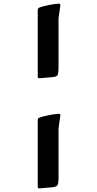

<svg xmlns="http://www.w3.org/2000/svg" viewBox="-20 -834 530 1053"><path d="M197 -405Q187 -404 187 -414V-775Q187 -785 189 -787.5Q191 -790 199 -794Q222 -801 248.5 -806.5Q275 -812 302 -814Q311 -814 311 -805L301 -733V-469Q301 -430 295.5 -421.5Q290 -413 268 -411ZM197 199Q187 200 187 190V-172Q187 -181 189 -184Q191 -187 199 -190Q222 -197 248.5 -202.5Q275 -208 302 -210Q311 -211 311 -201L301 -129V134Q301 173 295.5 181.5Q290 190 268 193Z"/></svg>

Font: Hahmlet
Style: Bold
Weight: 700
Designer: Minjoo Ham & Mark Frömberg
Foundry: hypertype
Version: Version 1.002; ttfautohint (v1.8.3)